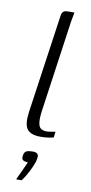

<svg xmlns="http://www.w3.org/2000/svg" viewBox="-82 -540 360 761"><g transform="rotate(10 98.5 -159.5)"><path d="M106 3Q67 3 52.5 -16.5Q38 -36 45 -86L101 -477Q102 -487 104.5 -493Q107 -499 112 -502Q117 -505 127 -505H154Q154 -504 152 -494.5Q150 -485 147 -468L94 -95Q89 -57 95.5 -39.5Q102 -22 127 -22Q133 -22 145.5 -24Q158 -26 162 -27L159 -3Q153 -2 140.5 0.5Q128 3 106 3ZM41 186Q48 171 54.5 157Q61 143 66.5 131Q72 119 75 112Q74 112 72.5 111.5Q71 111 69 111Q62 111 55.5 107Q49 103 51 89Q53 74 62 70Q71 66 87 66Q95 66 100.5 68Q106 70 108.5 75.5Q111 81 109 91Q107 105 98 125Q89 145 79 162Q69 179 63 186Z"/></g></svg>

Font: Genos Thin Light
Style: Italic
Weight: 300
Italic angle: -8°
Version: Version 1.010